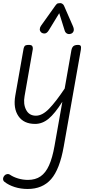

<svg xmlns="http://www.w3.org/2000/svg" viewBox="-38 -790 588 1238"><path d="M140.5 428.5Q95.5 428.5 56.5 416Q17.5 403.5 -9 382.5Q-18 375.5 -18.2 364.5Q-18.5 353.5 -10 343Q-4 335 6.8 332.8Q17.5 330.5 27 337Q48 351.5 79 360.8Q110 370 142 370Q190.5 370 223.5 347.2Q256.5 324.5 278.2 276.2Q300 228 313.5 151L364 -134Q315.5 -57.5 275.2 -24.2Q235 9 188.5 9Q115 9 80.8 -41.2Q46.5 -91.5 60.5 -173L114 -476Q115 -482 119.8 -491.2Q124.5 -500.5 148 -500.5Q167 -500.5 171 -491Q175 -481.5 173.5 -473L120.5 -170.5Q111 -119 130.5 -81.5Q150 -44 193.5 -44Q235 -44 278.8 -89.2Q322.5 -134.5 379 -219L422.5 -467Q425 -479 429.8 -486.2Q434.5 -493.5 443 -497Q451.5 -500.5 464.5 -500.5Q479 -500.5 482.5 -493.5Q486 -486.5 483.5 -470L373 154.5Q347 302 291.5 365.2Q236 428.5 140.5 428.5ZM419.5 -572.5Q405.5 -567.5 394.2 -573.5Q383 -579.5 379 -593L344 -705L276.5 -594.5Q264.5 -575 250.8 -574.2Q237 -573.5 228.5 -580.5Q218 -590 218.5 -601.8Q219 -613.5 226.5 -624L319.5 -754.5Q328 -767 336.2 -768.5Q344.5 -770 352 -770Q356.5 -770 364 -765.5Q371.5 -761 375 -752.5L431.5 -623Q441.5 -601 436.2 -588.5Q431 -576 419.5 -572.5Z"/></svg>

Font: Edu AU VIC WA NT Pre
Style: Regular
Weight: 400
Designer: Tina and Corey Anderson, Eben Sorkin, Mirko Velimirovic
Foundry: Google for Education
Version: Version 1.001